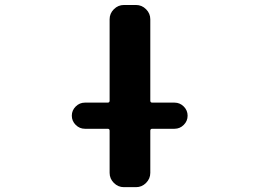

<svg xmlns="http://www.w3.org/2000/svg" viewBox="-20 -775 1040 774"><path d="M322.3 -255.9Q300.8 -255.9 285.2 -271.5Q269.5 -287.1 269.5 -308.6Q269.5 -330.1 285.2 -345.7Q300.8 -361.3 322.3 -361.3H414.1Q421.9 -361.3 421.9 -369.1V-697.3Q421.9 -720.7 439 -737.8Q456.1 -754.9 479.5 -754.9H528.3Q551.8 -754.9 568.8 -737.8Q585.9 -720.7 585.9 -697.3V-369.1Q585.9 -361.3 593.8 -361.3H683.6Q705.1 -361.3 720.7 -345.7Q736.3 -330.1 736.3 -308.6Q736.3 -287.1 720.7 -271.5Q705.1 -255.9 683.6 -255.9H593.8Q585.9 -255.9 585.9 -248V-78.1Q585.9 -54.7 568.8 -37.6Q551.8 -20.5 528.3 -20.5H479.5Q456.1 -20.5 439 -37.6Q421.9 -54.7 421.9 -78.1V-248Q421.9 -255.9 414.1 -255.9Z"/></svg>

Font: Gen Jyuu Gothic Monospace Bold
Style: Bold
Weight: 700
Designer: [Source Han Sans]
Ryoko NISHIZUKA  (kana & ideographs); Paul D. Hunt (Latin, Greek & Cyrillic); Wenlong ZHANG  (bopomofo
Version: Version 1.002.20150607